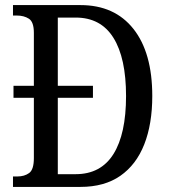

<svg xmlns="http://www.w3.org/2000/svg" viewBox="-20 -734 667 754"><path d="M31 0V-41H48Q76 -41 94.5 -54.5Q113 -68 113 -113V-350H33V-397H113V-605Q113 -648 93.5 -660.5Q74 -673 46 -673H31V-714H296Q430 -714 504 -620.5Q578 -527 578 -357Q578 -247 546.5 -167Q515 -87 452.5 -43.5Q390 0 296 0ZM277 -50Q376 -50 425.5 -129Q475 -208 475 -357Q475 -506 425.5 -585.5Q376 -665 277 -665H207V-397H345V-350H207V-50Z"/></svg>

Font: Noto Serif Ethiopic Condensed
Style: Regular
Weight: 400
Width: 3
Designer: Monotype Design Team
Foundry: Monotype Imaging Inc.
Version: Version 2.102; ttfautohint (v1.8.4.7-5d5b)